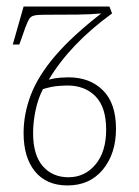

<svg xmlns="http://www.w3.org/2000/svg" viewBox="-20 -556 425 586"><path d="M186 10Q122 10 87 -32.5Q52 -75 52 -150Q52 -208 74 -266Q96 -324 148 -385Q200 -446 289 -515Q258 -512 216 -511.5Q174 -511 115 -511Q94 -511 84 -508.5Q74 -506 69 -498Q64 -490 57 -471L39 -420H19L52 -536H314L322 -515Q194 -422 129 -313Q149 -318 164.5 -319Q180 -320 189 -320Q254 -320 294 -280.5Q334 -241 334 -163Q334 -87 294 -38.5Q254 10 186 10ZM189 -15Q239 -15 271.5 -54Q304 -93 304 -160Q304 -229 271.5 -262Q239 -295 186 -295Q177 -295 157 -293.5Q137 -292 111 -284Q96 -255 88.5 -219Q81 -183 81 -150Q81 -83 110.5 -49Q140 -15 189 -15Z"/></svg>

Font: Noto Serif ExtraCondensed Thin
Style: Italic
Weight: 100
Width: 2
Italic angle: -12°
Designer: Monotype Design Team
Foundry: Monotype Imaging Inc.
Version: Version 2.013